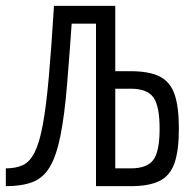

<svg xmlns="http://www.w3.org/2000/svg" viewBox="-20 -638 640 658"><path d="M309 0V-557H186V-618H375V0ZM309 0V-618H375V-16L330 -61H428Q484 -61 505.5 -90Q527 -119 527 -197Q527 -275 505.5 -304.5Q484 -334 428 -334H337V-394H428Q491 -394 527 -376Q563 -358 578 -315.5Q593 -273 593 -197Q593 -122 578 -79Q563 -36 527 -18Q491 0 428 0ZM0 0V-61Q34 -61 58 -72Q82 -83 98.5 -115.5Q115 -148 126.5 -209.5Q138 -271 147 -371Q156 -471 165 -618H230Q219 -459 210 -350Q201 -241 187 -172Q173 -103 150.5 -65.5Q128 -28 91.5 -14Q55 0 0 0Z"/></svg>

Font: Victor Mono Light
Style: Regular
Weight: 300
Monospace: yes
Designer: Rune Bjørnerås
Version: Version 1.561;gftools[0.9.30]